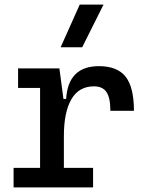

<svg xmlns="http://www.w3.org/2000/svg" viewBox="-20 -815 626 835"><path d="M39.1 0V-85H154.3V-432.6H58.6V-517.6H238.3L255.9 -384.8H267.6Q276.4 -527.3 410.2 -527.3Q490.2 -527.3 526.4 -481.4Q562.5 -435.5 562.5 -333H460Q460 -389.6 443.1 -414.6Q426.3 -439.5 388.7 -439.5Q322.8 -439.5 290.3 -383.1Q257.8 -326.7 257.8 -222.7V-85H384.8V0ZM243.7 -609.4 326.7 -794.9H430.2L337.4 -609.4Z"/></svg>

Font: Caskaydia Cove
Style: Regular
Weight: 400
Monospace: yes
Designer: Aaron Bell
Foundry: Saja Typeworks
Version: Version 4.300; ttfautohint (v1.8.3)